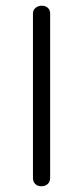

<svg xmlns="http://www.w3.org/2000/svg" viewBox="-20 -500 290 670"><path d="M155 121Q155 134 146.5 142Q138 150 124 150Q111 150 103 142Q95 134 95 121V-453Q95 -465 104 -472.5Q113 -480 126 -480Q139 -480 147 -472.5Q155 -465 155 -453Z"/></svg>

Font: Dongle
Style: Bold
Weight: 700
Designer: Yanghee Ryu
Foundry: Yanghee Ryu
Version: Version 2.000